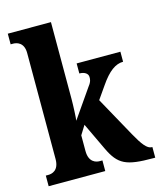

<svg xmlns="http://www.w3.org/2000/svg" viewBox="-114 -842 772 924"><g transform="rotate(-15 272.5 -380.0)"><path d="M13 0H295V-53H281C264 -53 228 -61 228 -118V-196L256 -241L320 -106C362 -17 400 0 533 0H544V-53H541C518 -53 496 -82 465 -138L355 -337L399 -400C440 -460 476 -486 514 -486V-536H296V-486C322 -486 339 -474 339 -457C339 -449 340 -435 323 -414L223 -270C225 -282 228 -343 228 -378V-760H13V-707H25C42 -707 79 -700 79 -646V-118C79 -60 43 -53 25 -53H13Z"/></g></svg>

Font: Noto Serif Bengali ExtraCondensed ExtraBold
Style: Regular
Weight: 800
Width: 2
Designer: Juan Bruce, Universal Thirst, Indian Type Foundry and the Monotype Design Team.
Foundry: Monotype Imaging Inc.
Version: Version 2.003